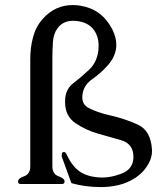

<svg xmlns="http://www.w3.org/2000/svg" viewBox="-20 -736 660 768"><path d="M210.9 -624Q193.8 -601.6 191.7 -567.9Q189.5 -534.2 189.5 -501.5V-71.3Q189.5 -39.6 213.9 -31Q238.3 -22.5 238.3 -10.3Q238.3 0 228 0H62.5Q52.2 0 52.2 -10.3Q52.2 -22.5 76.7 -31Q101.1 -39.6 101.1 -71.3V-501.5Q101.1 -545.4 112.1 -587.2Q123 -628.9 150.4 -659.7Q199.7 -715.8 271 -715.8Q286.6 -715.8 303.7 -712.9Q388.7 -698.2 429.7 -617.7Q445.3 -585.9 445.3 -556.6Q445.3 -510.7 406.7 -469.7Q380.4 -441.4 349.4 -419.7Q318.4 -397.9 311.5 -366.7Q309.1 -356 309.1 -347.2Q309.1 -316.4 336.4 -303.2Q371.1 -285.6 417 -275.4Q480 -261.2 531.7 -237.3Q583.5 -213.4 587.9 -137.2V-131.3Q587.9 -95.7 560.1 -60.1Q529.8 -21 472.7 -1Q437 10.7 393.6 12.2H380.4Q320.8 12.2 265.6 -3.4L226.6 -110.8L227.5 -120.6Q228 -127.9 236.3 -127.9H237.3Q242.2 -127 247.6 -116.2Q270 -67.9 302.5 -47.6Q335 -27.3 384.8 -25.9H390.6Q425.8 -25.9 467.3 -42Q512.2 -59.6 513.7 -105.5V-108.4Q513.7 -161.1 463.9 -175.3Q412.1 -189.9 373 -201.2Q324.7 -214.4 282.2 -243.2Q240.2 -271.5 240.2 -328.1V-329.6Q240.2 -377.9 272.5 -402.6Q304.7 -427.2 335.4 -456.1Q367.2 -485.4 373.5 -533.7Q374.5 -543.5 374.5 -553.2Q374.5 -588.9 356 -615.7Q333 -647.5 284.7 -652.3Q278.3 -652.8 272.5 -652.8Q232.4 -652.8 210.9 -624Z"/></svg>

Font: Caudex
Style: Regular
Weight: 400
Version: Version 1.01